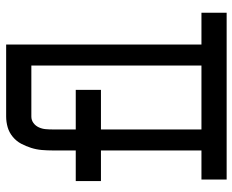

<svg xmlns="http://www.w3.org/2000/svg" viewBox="-88 -688 775 640"><g transform="rotate(-90 300.0 -367.5)"><path d="M402 -84V-651H232Q220 -651 210.5 -644Q201 -637 196 -626Q191 -615 190 -603.5Q189 -592 189 -580V-503H321V-419H189V-84ZM22 0V-84H119V-419H17V-503H119V-580Q119 -598 120.5 -616Q122 -634 127.5 -651.5Q133 -669 141.5 -685Q150 -701 164.5 -713Q179 -725 196.5 -730Q214 -735 232 -735H472V-84H578V0Z"/></g></svg>

Font: Iosevka Curly Slab MdEx
Style: Regular
Weight: 500
Width: 7
Monospace: yes
Designer: Belleve Invis
Foundry: Belleve Invis
Version: Version 11.1.0; ttfautohint (v1.8.3)